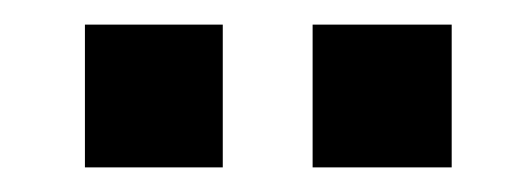

<svg xmlns="http://www.w3.org/2000/svg" viewBox="-20 -689 425 156"><path d="M161 -553V-669H49V-553ZM347 -553V-669H234V-553Z"/></svg>

Font: Gemini
Style: Regular
Weight: 700
Designer: Pushpananda Ekanayake, Sol Matas, Kosala Senevirathne
Foundry: Mooniak
Version: Version 1.000;PS 1.0;hotconv 1.0.86;makeotf.lib2.5.63406